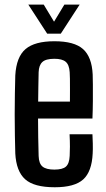

<svg xmlns="http://www.w3.org/2000/svg" viewBox="-20 -782 449 810"><path d="M211 8Q123.5 8 86 -25.8Q48.5 -59.5 44.5 -134.5Q43.5 -167.5 42.8 -210.2Q42 -253 42 -298.8Q42 -344.5 42.8 -387.8Q43.5 -431 44.5 -464Q49 -542 87.8 -575Q126.5 -608 209.5 -608Q293.5 -608 330.5 -574.8Q367.5 -541.5 371 -468Q371.5 -456.5 371.8 -425.5Q372 -394.5 371.8 -355.8Q371.5 -317 370 -282H140.5Q140.5 -243.5 141.2 -204.2Q142 -165 143 -124Q144 -92 159.5 -79.2Q175 -66.5 209.5 -66.5Q244 -66.5 258.2 -79.2Q272.5 -92 274 -124.5Q275 -139.5 275 -163.5Q275 -187.5 273.5 -215.5H370Q371 -201.5 371.5 -176Q372 -150.5 371 -134.5Q367.5 -58 331 -25Q294.5 8 211 8ZM141 -353.5H275Q275 -379 275.2 -404.5Q275.5 -430 275 -449.8Q274.5 -469.5 274 -477.5Q272 -509 257 -521.5Q242 -534 209.5 -534Q173 -534 158.5 -520.2Q144 -506.5 143 -477.5Q142.5 -447 141.8 -415.8Q141 -384.5 141 -353.5ZM179 -640 99.5 -762.5H164.5L208 -690.5L251.5 -762.5H316L236.5 -640Z"/></svg>

Font: Big Shoulders Text Thin SemiBold
Style: Regular
Weight: 600
Version: Version 2.002